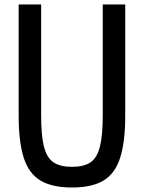

<svg xmlns="http://www.w3.org/2000/svg" viewBox="-20 -820 640 854"><path d="M300 14Q212 14 160 -17Q108 -48 85.5 -118.5Q63 -189 63 -306V-800H163V-306Q163 -218 175.5 -168Q188 -118 218 -98Q248 -78 300 -78Q353 -78 382.5 -98Q412 -118 424.5 -168Q437 -218 437 -306V-800H537V-306Q537 -189 514.5 -118.5Q492 -48 440.5 -17Q389 14 300 14Z"/></svg>

Font: Victor Mono Thin
Style: Regular
Weight: 100
Monospace: yes
Designer: Rune Bjørnerås
Version: Version 1.561;gftools[0.9.30]